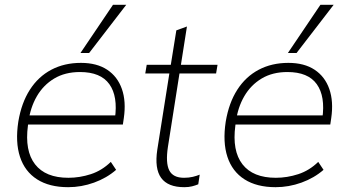

<svg xmlns="http://www.w3.org/2000/svg" viewBox="-20 -769 1442 797"><path d="M263 8Q185 8 134 -24.5Q83 -57 63 -118Q43 -179 56 -264Q69 -342 104 -396.5Q139 -451 193 -479.5Q247 -508 316 -508Q382 -508 425 -479.5Q468 -451 486 -399.5Q504 -348 494 -279L490 -252H81L87 -290H474L457 -277Q470 -369 434 -419.5Q398 -470 312 -470Q250 -470 205 -443Q160 -416 133 -369.5Q106 -323 98 -263L96 -248Q82 -143 125.5 -87Q169 -31 264 -31Q311 -31 357 -46Q403 -61 440 -97L462 -64Q423 -30 370.5 -11Q318 8 263 8ZM314 -549 449 -749H504L350 -549Z M745 8Q677 8 649 -30.5Q621 -69 633 -148L683 -464H583L589 -500H689L712 -643L756 -659L731 -500H883L877 -464H725L677 -159Q667 -93 682.5 -62Q698 -31 744 -31Q764 -31 780.5 -35Q797 -39 809 -44L803 -4Q791 1 777 4.5Q763 8 745 8Z M1124 8Q1046 8 995 -24.5Q944 -57 924 -118Q904 -179 917 -264Q930 -342 965 -396.5Q1000 -451 1054 -479.5Q1108 -508 1177 -508Q1243 -508 1286 -479.5Q1329 -451 1347 -399.5Q1365 -348 1355 -279L1351 -252H942L948 -290H1335L1318 -277Q1331 -369 1295 -419.5Q1259 -470 1173 -470Q1111 -470 1066 -443Q1021 -416 994 -369.5Q967 -323 959 -263L957 -248Q943 -143 986.5 -87Q1030 -31 1125 -31Q1172 -31 1218 -46Q1264 -61 1301 -97L1323 -64Q1284 -30 1231.5 -11Q1179 8 1124 8ZM1175 -549 1310 -749H1365L1211 -549Z"/></svg>

Font: Mulish ExtraLight ExtraLight
Style: Italic
Weight: 250
Italic angle: -9°
Version: Version 3.603